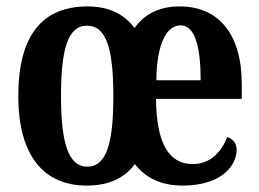

<svg xmlns="http://www.w3.org/2000/svg" viewBox="-20 -568 806 598"><path d="M250 10C317 10 367 -12 400 -57C434 -13 483 10 549 10C669 10 717 -52 717 -101C717 -123 704 -136 688 -141C669 -95 636 -57 580 -57C507 -57 467 -120 466 -260H733V-306C733 -464 659 -548 540 -548C478 -548 432 -526 399 -481C365 -526 316 -548 253 -548C111 -548 37 -457 37 -269C37 -81 118 10 250 10ZM605 -318H467C468 -428 497 -489 543 -489C587 -489 605 -422 605 -318ZM252 -49C192 -49 170 -125 170 -269C170 -414 191 -488 251 -488C312 -488 333 -414 333 -269C333 -125 313 -49 252 -49Z"/></svg>

Font: Noto Serif Bengali ExtraCondensed
Style: Bold
Weight: 700
Width: 2
Designer: Juan Bruce, Universal Thirst, Indian Type Foundry and the Monotype Design Team.
Foundry: Monotype Imaging Inc.
Version: Version 2.003